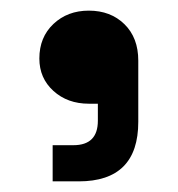

<svg xmlns="http://www.w3.org/2000/svg" viewBox="-20 -734 334 361"><path d="M128 -393H79V-461H118Q164 -461 164 -507V-539H147Q107 -539 80.5 -563Q54 -587 54 -624Q54 -664 80.5 -689Q107 -714 147 -714Q188 -714 214 -688.5Q240 -663 240 -620V-505Q240 -393 128 -393Z"/></svg>

Font: Space Grotesk Variable Light
Style: Regular
Weight: 300
Designer: Florian Karsten
Foundry: Florian Karsten
Version: Version 2.000